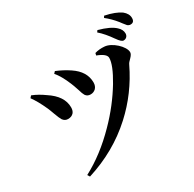

<svg xmlns="http://www.w3.org/2000/svg" viewBox="-186 -1036 1299 1283"><g transform="rotate(-30 463.0 -394.0)"><path d="M153 48C297 3 423 -68 530 -166C623 -251 698 -352 754 -469C758 -478 766 -488 779 -500C794 -515 801 -527 801 -538C801 -583 726 -653 670 -656C645 -658 620 -656 597 -649L593 -632C638 -615 661 -596 661 -575C661 -539 639 -484 595 -410C546 -329 486 -251 413 -177C327 -89 237 -20 142 30ZM219 -358C238 -358 252 -364 262 -375C271 -385 275 -399 275 -416C275 -474 242 -524 176 -567C147 -588 116 -606 83 -619L70 -604C91 -576 113 -537 136 -486C141 -474 148 -457 156 -434C166 -407 174 -388 180 -379C190 -365 203 -358 219 -358ZM432 -425C447 -425 460 -430 471 -440C482 -451 488 -466 488 -485C488 -542 459 -589 402 -627C371 -648 338 -665 302 -680L289 -666C311 -641 333 -603 354 -552C360 -538 367 -519 375 -494C382 -469 389 -452 394 -444C403 -431 415 -425 432 -425ZM803 -627C823 -627 837 -642 837 -662C837 -682 828 -700 810 -716C786 -739 744 -759 685 -775L676 -762C705 -737 732 -705 759 -666L760 -665C777 -640 791 -627 803 -627ZM896 -696C916 -696 926 -707 926 -730C926 -752 915 -772 893 -790C866 -809 826 -825 772 -836L764 -823C791 -802 817 -776 840 -747C844 -742 847 -738 849 -735C850 -734 851 -733 852 -731C862 -718 869 -709 873 -705C880 -699 888 -696 896 -696Z"/></g></svg>

Font: AllPunType Bold
Style: Regular
Weight: 700
Version: 1.0